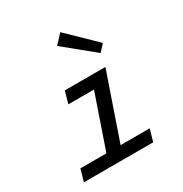

<svg xmlns="http://www.w3.org/2000/svg" viewBox="-171 -871 956 1002"><g transform="rotate(-30 307.0 -370.0)"><path d="M359.5 -465.3H445.2L285.1 0H199.5ZM200.6 -465.3H406.2L385.7 -393H180.1ZM67.6 -72.3H485.2L464.7 0H47.1ZM496.4 -580.6 459.9 -540.6 281.9 -686 332.1 -740.2Z"/></g></svg>

Font: Intel One Mono Light
Style: Italic
Weight: 300
Italic angle: -16°
Monospace: yes
Designer: Fred Shallcrass
Foundry: Frere-Jones Type LLC
Version: Version 1.004